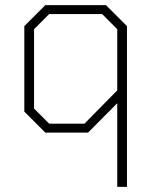

<svg xmlns="http://www.w3.org/2000/svg" viewBox="-20 -518 596 750"><path d="M438 -115 324 0H157L75 -82V-416L157 -498H394L476 -416V212H438ZM310 -35 438 -165V-404L379 -463H172L113 -404V-94L172 -35Z"/></svg>

Font: Chakra Petch ExtraLight
Style: Regular
Weight: 275
Designer: Katatrad Aksorn Co.,Ltd.
Foundry: Cadson Demak Co.,Ltd.
Version: Version 1.000; ttfautohint (v1.6)